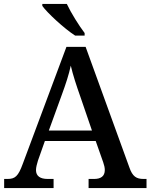

<svg xmlns="http://www.w3.org/2000/svg" viewBox="-20 -951 761 971"><path d="M360 -771H408V-784C379 -822 339 -886 318 -931H194V-921C219 -886 304 -807 360 -771ZM1 0H251V-46H221C184 -46 162 -60 162 -91C162 -104 167 -123 172 -139L207 -238H464L502 -130C507 -116 510 -103 510 -91C510 -59 489 -46 456 -46H428V0H721V-46H706C670 -46 650 -58 634 -105L413 -714H316L95 -122C72 -59 56 -46 18 -46H1ZM227 -291 292 -470C313 -527 328 -573 338 -619C349 -571 367 -517 386 -463L445 -291Z"/></svg>

Font: Noto Naskh Arabic UI Medium
Style: Regular
Weight: 500
Designer: Monotype Design Team, David Williams, Mohamad Dakak and Nizar Qandah
Foundry: Monotype Imaging Inc.
Version: Version 2.014